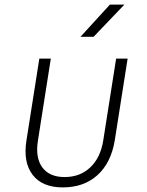

<svg xmlns="http://www.w3.org/2000/svg" viewBox="-20 -805 640 835"><path d="M253 10Q164 10 122 -44.5Q80 -99 95 -194L151 -550H201L145 -194Q133 -119 164 -77Q195 -35 261 -35Q328 -35 372.5 -77Q417 -119 429 -194L485 -550H535L479 -194Q463 -97 404 -43.5Q345 10 253 10ZM330 -645 458 -785H521L387 -645Z"/></svg>

Font: JetBrains Mono Thin
Style: Italic
Weight: 100
Italic angle: -9°
Monospace: yes
Designer: Philipp Nurullin, Konstantin Bulenkov
Foundry: JetBrains
Version: Version 2.305; ttfautohint (v1.8.4.7-5d5b)